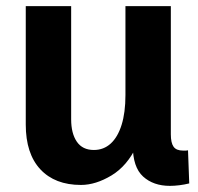

<svg xmlns="http://www.w3.org/2000/svg" viewBox="-20 -589 647 626"><path d="M413 -114H426Q395 -48 343.5 -17Q292 14 244 14Q159 14 111.5 -37Q64 -88 64 -183V-569H212V-200Q212 -154 230.5 -127Q249 -100 286 -100Q318 -100 341 -121Q364 -142 376.5 -182Q389 -222 389 -279V-569H537V-151Q537 -123 546 -110.5Q555 -98 577 -98Q581 -98 585 -98Q589 -98 593 -99L597 9Q581 13 564.5 15Q548 17 534 17Q480 17 446.5 -13.5Q413 -44 413 -114Z"/></svg>

Font: Yaldevi ExtraLight
Style: Bold
Weight: 700
Version: Version 1.100